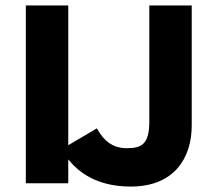

<svg xmlns="http://www.w3.org/2000/svg" viewBox="-20 -674 799 706"><path d="M231 0V-88C283 -23 359 12 461 12C621 12 685 -94 685 -212V-654H529V-227C529 -145 502 -129 446 -129C409 -129 375 -143 348 -183L336 -202L231 -140V-654H75V0Z"/></svg>

Font: Falling Sky
Style: ExBd
Weight: 400
Designer: Paul D. Hunt
Foundry: Adobe Systems Incorporated
Version: Version 1.02